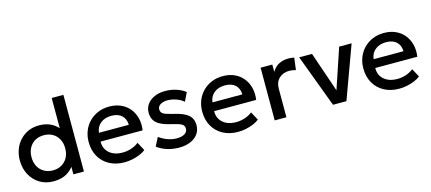

<svg xmlns="http://www.w3.org/2000/svg" viewBox="-55 -1224 3909 1742"><g transform="rotate(-15 1899.5 -352.5)"><path d="M282 15Q209.5 15 153.5 -19.2Q97.5 -53.5 65.8 -112.8Q34 -172 34 -247.5Q34 -302 52 -349.8Q70 -397.5 103.2 -433.5Q136.5 -469.5 182.2 -489.8Q228 -510 283.5 -510Q351 -510 400.5 -483Q450 -456 483 -408L460 -383.5V-720H570V0H471V-119L487 -94Q460 -47 409.8 -16Q359.5 15 282 15ZM302 -82.5Q348 -82.5 383.8 -102.8Q419.5 -123 440 -160Q460.5 -197 460.5 -247.5Q460.5 -298 440 -335.2Q419.5 -372.5 383.8 -392.5Q348 -412.5 302 -412.5Q256 -412.5 220.5 -392.5Q185 -372.5 164.5 -335.2Q144 -298 144 -247.5Q144 -197 164.5 -160Q185 -123 220.8 -102.8Q256.5 -82.5 302 -82.5Z M949 15Q869 15 808.5 -17.8Q748 -50.5 714.2 -109.5Q680.5 -168.5 680.5 -246.5Q680.5 -303.5 700 -351.8Q719.5 -400 755 -435.5Q790.5 -471 838.2 -490.5Q886 -510 942.5 -510Q1004 -510 1052 -488.2Q1100 -466.5 1131.8 -427.5Q1163.5 -388.5 1176.8 -336.2Q1190 -284 1181 -223H786Q785 -178.5 805.5 -145.2Q826 -112 864.2 -93.5Q902.5 -75 954.5 -75Q996.5 -75 1035.8 -87.8Q1075 -100.5 1107 -125.5L1149.5 -46.5Q1125.5 -27 1091.5 -13.2Q1057.5 0.5 1020.5 7.8Q983.5 15 949 15ZM792.5 -304H1073Q1071.5 -360 1037.2 -392Q1003 -424 940 -424Q879 -424 838.8 -392Q798.5 -360 792.5 -304Z M1462.5 14.5Q1401 14.5 1347.5 -3Q1294 -20.5 1257.5 -50L1299 -130.5Q1333.5 -103.5 1376.8 -88Q1420 -72.5 1462 -72.5Q1510.5 -72.5 1537.5 -89.5Q1564.5 -106.5 1564.5 -137Q1564.5 -166 1541.2 -179.8Q1518 -193.5 1453 -208.5Q1359.5 -228 1317.2 -263.8Q1275 -299.5 1275 -363Q1275 -407.5 1299.8 -441.8Q1324.5 -476 1368 -495.5Q1411.5 -515 1468.5 -515Q1524 -515 1573 -499.2Q1622 -483.5 1658 -455L1619 -374Q1600.5 -390.5 1576 -402.5Q1551.5 -414.5 1524.2 -421.2Q1497 -428 1470 -428Q1428 -428 1401.8 -411.8Q1375.5 -395.5 1375.5 -367Q1375.5 -337.5 1400.5 -323.5Q1425.5 -309.5 1486.5 -295.5Q1582.5 -274.5 1624 -239.5Q1665.5 -204.5 1665.5 -142.5Q1665.5 -95 1640 -59.8Q1614.5 -24.5 1568.8 -5Q1523 14.5 1462.5 14.5Z M2015.5 15Q1935.5 15 1875 -17.8Q1814.5 -50.5 1780.8 -109.5Q1747 -168.5 1747 -246.5Q1747 -303.5 1766.5 -351.8Q1786 -400 1821.5 -435.5Q1857 -471 1904.8 -490.5Q1952.5 -510 2009 -510Q2070.5 -510 2118.5 -488.2Q2166.5 -466.5 2198.2 -427.5Q2230 -388.5 2243.2 -336.2Q2256.5 -284 2247.5 -223H1852.5Q1851.5 -178.5 1872 -145.2Q1892.5 -112 1930.8 -93.5Q1969 -75 2021 -75Q2063 -75 2102.2 -87.8Q2141.5 -100.5 2173.5 -125.5L2216 -46.5Q2192 -27 2158 -13.2Q2124 0.5 2087 7.8Q2050 15 2015.5 15ZM1859 -304H2139.5Q2138 -360 2103.8 -392Q2069.5 -424 2006.5 -424Q1945.5 -424 1905.2 -392Q1865 -360 1859 -304Z M2362 0V-495H2472V-426.5Q2500 -473 2540 -491.8Q2580 -510.5 2626 -510.5Q2641 -510.5 2654.5 -509Q2668 -507.5 2680.5 -504.5L2666 -391Q2651 -395.5 2635.5 -398Q2620 -400.5 2604.5 -400.5Q2547 -400.5 2509.5 -365.2Q2472 -330 2472 -269.5V0Z M2909.5 0 2724.5 -495H2845L2982 -94.5H2965.5L3100 -495H3217L3035.5 0Z M3529 15Q3449 15 3388.5 -17.8Q3328 -50.5 3294.2 -109.5Q3260.5 -168.5 3260.5 -246.5Q3260.5 -303.5 3280 -351.8Q3299.5 -400 3335 -435.5Q3370.5 -471 3418.2 -490.5Q3466 -510 3522.5 -510Q3584 -510 3632 -488.2Q3680 -466.5 3711.8 -427.5Q3743.5 -388.5 3756.8 -336.2Q3770 -284 3761 -223H3366Q3365 -178.5 3385.5 -145.2Q3406 -112 3444.2 -93.5Q3482.5 -75 3534.5 -75Q3576.5 -75 3615.8 -87.8Q3655 -100.5 3687 -125.5L3729.5 -46.5Q3705.5 -27 3671.5 -13.2Q3637.5 0.5 3600.5 7.8Q3563.5 15 3529 15ZM3372.5 -304H3653Q3651.5 -360 3617.2 -392Q3583 -424 3520 -424Q3459 -424 3418.8 -392Q3378.5 -360 3372.5 -304Z"/></g></svg>

Font: Geologica Cursive
Style: Regular
Weight: 400
Designer: Sindre Bremnes, Frode Helland
Foundry: Monokrom Skriftforlag AS
Version: Version 1.010;gftools[0.9.28]